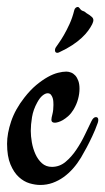

<svg xmlns="http://www.w3.org/2000/svg" viewBox="-37 -523 303 554"><path d="M239.7 -185.1Q246.6 -185.1 246.6 -176.8Q246.6 -173.3 245.1 -168.5Q237.8 -147.9 229.2 -129.9Q220.7 -111.8 213.4 -98.1Q204.6 -82 196.8 -68.4Q186.5 -51.3 173.8 -36.9Q161.1 -22.5 146.5 -12Q131.8 -1.5 115 4.6Q98.1 10.7 79.1 10.7Q64.9 10.7 48.3 5.9Q31.7 1 17.3 -12.2Q2.9 -25.4 -6.8 -48.6Q-16.6 -71.8 -16.6 -108.4Q-16.6 -137.7 -4.9 -172.6Q6.8 -207.5 33.2 -241.2Q50.3 -263.2 67.6 -277.6Q85 -292 100.8 -300.8Q116.7 -309.6 130.4 -313Q144 -316.4 154.3 -316.4Q161.1 -316.4 168 -313.7Q174.8 -311 180.2 -305.2Q185.5 -299.3 189 -289.8Q192.4 -280.3 192.4 -267.1Q192.4 -252.4 188.2 -237.1Q184.1 -221.7 175.3 -207Q168.5 -195.8 160.4 -188.5Q152.3 -181.2 144.8 -176.8Q137.2 -172.4 131.1 -170.7Q125 -168.9 121.6 -168.9Q111.3 -168.9 111.3 -177.2Q111.3 -182.6 114.3 -193.8Q117.2 -205.1 117.2 -220.2Q117.2 -223.6 116.9 -229.2Q116.7 -234.9 115 -240.2Q113.3 -245.6 109.9 -249.8Q106.4 -253.9 100.6 -253.9Q93.8 -253.9 85.7 -247.3Q77.6 -240.7 70.3 -227.1Q59.1 -207 55.4 -185.1Q51.8 -163.1 51.8 -145.5Q51.8 -130.4 54.9 -112.3Q58.1 -94.2 65.2 -78.4Q72.3 -62.5 84 -52Q95.7 -41.5 112.8 -41.5Q134.8 -41.5 152.1 -55.9Q169.4 -70.3 183.3 -91.1Q197.3 -111.8 208 -134.3Q218.8 -156.7 226.6 -172.9Q232.4 -185.1 239.7 -185.1ZM228 -474.1Q232.4 -470.2 232.4 -464.8Q232.4 -461.9 231.2 -458.7Q230 -455.6 229 -453.1Q224.6 -444.3 217.3 -434.3Q210 -424.3 198.7 -413.8Q187.5 -403.3 171.6 -392.8Q155.8 -382.3 133.8 -372.1Q130.9 -370.6 128.4 -370.6Q121.6 -370.6 121.6 -378.4Q121.6 -382.3 124 -386.2Q126 -389.6 132.6 -398.7Q139.2 -407.7 147.2 -421.6Q155.3 -435.5 163.6 -453.6Q171.9 -471.7 177.2 -493.2Q178.2 -498 181.4 -500.5Q184.6 -502.9 187 -502.9Q190.4 -502.9 192.9 -499Q197.3 -492.7 201.9 -491.5Q206.5 -490.2 208.5 -488.3Q212.9 -484.4 216.8 -482.4Q220.7 -480.5 228 -474.1Z"/></svg>

Font: Engagement
Style: Regular
Weight: 400
Designer: Astigmatic (AOETI)
Foundry: Astigmatic (AOETI)
Version: Version 1.000